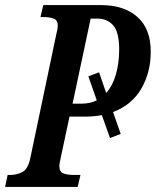

<svg xmlns="http://www.w3.org/2000/svg" viewBox="-38 -734 612 754"><path d="M-18 0 -8 -47H3Q28 -47 50 -58.5Q72 -70 81 -113L183 -599Q186 -611 187.5 -619Q189 -627 189 -632Q189 -655 173 -661Q157 -667 132 -667H121L132 -714H359Q449 -714 501.5 -667.5Q554 -621 554 -531Q554 -450 517 -386Q480 -322 406 -294L436 -208L394 -192L362 -282Q331 -276 297 -276H235L201 -117Q199 -107 197 -97Q195 -87 195 -82Q195 -59 211 -53Q227 -47 252 -47H278L267 0ZM283 -327Q316 -327 342 -340L309 -434L351 -450L379 -369Q405 -398 417.5 -443Q430 -488 430 -539Q430 -608 406.5 -634.5Q383 -661 344 -661H318L247 -327Z"/></svg>

Font: Noto Serif ExtraCondensed SemiBold
Style: Italic
Weight: 600
Width: 2
Italic angle: -12°
Designer: Monotype Design Team
Foundry: Monotype Imaging Inc.
Version: Version 2.013